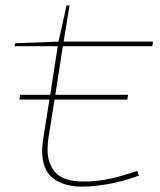

<svg xmlns="http://www.w3.org/2000/svg" viewBox="-20 -685 596 715"><path d="M52 -314 55 -332H167L195 -513H34L37 -524L198 -530L228 -665H239L217 -530H550L547 -513H214L186 -332H457L454 -314H183L161 -175Q159 -163 158 -151Q157 -139 157 -128Q157 -76 186.5 -42.5Q216 -9 294 -9Q344 -9 394.5 -20.5Q445 -32 491 -49L497 -31Q438 -9 383 0.5Q328 10 287 10Q218 10 177.5 -21Q137 -52 137 -124Q137 -145 142 -175L164 -314Z"/></svg>

Font: Georama Extra Expanded Thin
Style: Italic
Weight: 100
Width: 8
Italic angle: -9°
Designer: Jean-Baptiste Levee
Foundry: Production Type
Version: Version 1.000